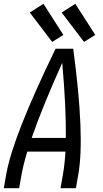

<svg xmlns="http://www.w3.org/2000/svg" viewBox="-24 -992 544 1012"><path d="M-4 0 9 -74Q44 -273 269 -735H362Q424 -273 389 -74L376 0H295L308 -74Q317 -125 321 -193H120Q99 -124 90 -74L77 0ZM143 -265H323Q325 -425 304 -661Q198 -425 143 -265ZM251 -771 133 -926 205 -972 310 -808ZM419 -771 301 -926 373 -972 478 -808Z"/></svg>

Font: Iosevka SS08
Style: Italic
Weight: 400
Italic angle: -10°
Monospace: yes
Designer: Belleve Invis
Foundry: Belleve Invis
Version: 2.1.0; ttfautohint (v1.8.2)